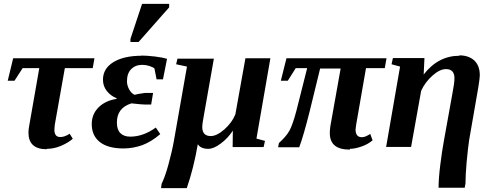

<svg xmlns="http://www.w3.org/2000/svg" viewBox="-20 -759 2542 992"><path d="M222 10 221 12Q127 12 127 -74Q127 -90 131 -110L183 -407H97L55 -342H20L48 -458H468L459 -407H315L263 -114L261 -88Q261 -70 269 -60Q276 -51 292 -51Q314 -51 340 -68L356 -42Q332 -21 294 -5Q258 10 222 10Z M712 -471 708 -472Q738 -472 781 -467Q821 -462 843 -455L822 -349H789L778 -405Q771 -412 752 -418Q734 -424 715 -424Q680 -424 658 -402Q636 -380 636 -339Q636 -317 648 -296Q660 -275 676 -269Q679 -270 687 -272Q689 -272 692 -273Q695 -274 700.5 -274.5Q706 -275 710 -276Q727 -279 734 -279H771L761 -219H726Q713 -219 659 -225Q583 -201 584 -125Q584 -89 602 -71Q620 -53 653 -53Q720 -53 785 -100L808 -66Q761 -26 715 -9Q667 8 618 8Q538 8 496 -25Q454 -58 454 -118Q454 -169 489 -204Q524 -239 582 -248L583 -251Q551 -264 531 -290Q512 -315 512 -347Q512 -405 566 -438Q620 -471 712 -471ZM654 -542V-558L714 -739H854V-721L696 -542Z M890 -427 897 -456H1085L1036 -178Q1025 -120 1025 -103Q1025 -56 1069 -56Q1100 -56 1140 -91Q1179 -126 1196 -168L1248 -458H1377L1305 -43L1349 -31L1342 1H1182L1183 -84Q1157 -44 1120 -17Q1084 10 1056 10Q1017 10 1002 -14Q981 109 945 213H812L815 191Q833 154 850 92Q869 23 879 -34L946 -415Z M1788 10V14Q1735 14 1710 -7Q1684 -28 1684 -72Q1684 -86 1687 -108L1740 -405H1634L1580 -184Q1549 -60 1526 2H1417L1421 -20Q1457 -52 1475 -83Q1492 -113 1512 -189L1567 -407H1508L1467 -342H1431L1460 -458H1977L1968 -407H1871L1820 -114L1817 -90Q1817 -50 1850 -50Q1867 -50 1893 -67L1905 -34Q1882 -14 1848 -2Q1813 10 1788 10Z M2354 -471 2353 -473Q2402 -473 2431 -446Q2459 -419 2459 -370Q2459 -356 2451 -306L2404 -36Q2398 4 2391 78Q2385 146 2385 189L2381 211H2246Q2246 162 2255 91Q2264 20 2273 -29L2318 -279Q2328 -330 2328 -355Q2328 -402 2284 -402Q2252 -402 2214 -368Q2176 -334 2156 -290L2104 0H1975L2047 -415L2003 -427L2010 -459H2173L2169 -374Q2244 -471 2354 -471Z"/></svg>

Font: Libra Serif Modern
Style: Bold Italic
Weight: 700
Italic angle: -12°
Designer: Stefan Peev, Context Ltd
Foundry: Stefan Peev, Context Ltd
Version: Version 1.000